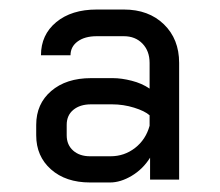

<svg xmlns="http://www.w3.org/2000/svg" viewBox="-20 -726 462 403"><path d="M56 -442V-464Q56 -508 87.5 -535Q119 -562 171 -562H217Q235 -562 256.5 -556.5Q278 -551 294 -540V-594Q294 -619 279 -634.5Q264 -650 240 -650H183Q158 -650 143 -639Q128 -628 128 -610H66Q66 -653 98 -679.5Q130 -706 183 -706H240Q292 -706 324 -675Q356 -644 356 -594V-349H295V-395Q280 -371 256.5 -357Q233 -343 211 -343H169Q118 -343 87 -370.5Q56 -398 56 -442ZM212 -398Q241 -398 263.5 -415.5Q286 -433 294 -462V-484Q284 -493 261.5 -500Q239 -507 215 -507H171Q148 -507 134 -495.5Q120 -484 120 -464V-442Q120 -422 133.5 -410Q147 -398 169 -398Z"/></svg>

Font: Stavian Regular
Style: Regular
Weight: 400
Version: Version 1.000; ttfautohint (v1.6)